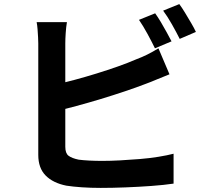

<svg xmlns="http://www.w3.org/2000/svg" viewBox="-20 -875 1040 938"><path d="M738 -810Q751 -792 766 -767Q781 -742 794.5 -717Q808 -692 818 -673L737 -639Q722 -670 700.5 -709.5Q679 -749 659 -778ZM856 -855Q870 -836 885 -811Q900 -786 914.5 -761.5Q929 -737 937 -719L858 -685Q842 -717 820 -756Q798 -795 777 -823ZM307 -767Q303 -744 301 -714Q299 -684 299 -663Q299 -648 299 -610.5Q299 -573 299 -522Q299 -471 299 -415.5Q299 -360 299 -308.5Q299 -257 299 -217Q299 -177 299 -158Q299 -126 315 -114Q331 -102 364 -95Q387 -92 417 -90.5Q447 -89 480 -89Q519 -89 566.5 -91.5Q614 -94 662.5 -98Q711 -102 754 -109Q797 -116 828 -124V22Q781 29 719 33.5Q657 38 592.5 40.5Q528 43 472 43Q423 43 379.5 40Q336 37 304 32Q239 19 203 -17.5Q167 -54 167 -118Q167 -147 167 -193.5Q167 -240 167 -296.5Q167 -353 167 -410.5Q167 -468 167 -519.5Q167 -571 167 -609Q167 -647 167 -663Q167 -674 166 -693Q165 -712 163.5 -732Q162 -752 159 -767ZM241 -460Q289 -470 343 -484.5Q397 -499 452 -516Q507 -533 556.5 -550.5Q606 -568 645 -585Q672 -595 698.5 -608Q725 -621 754 -639L808 -512Q779 -501 747.5 -487.5Q716 -474 691 -465Q647 -448 590.5 -429Q534 -410 473 -391.5Q412 -373 352.5 -357Q293 -341 242 -329Z"/></svg>

Font: Noto Sans JP Thin
Style: Bold
Weight: 700
Version: Version 2.004-H2;hotconv 1.0.118;makeotfexe 2.5.65603